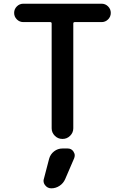

<svg xmlns="http://www.w3.org/2000/svg" viewBox="-20 -774 674 1040"><path d="M246.1 85.9Q252.9 61.5 272.9 45.9Q293 30.3 318.4 30.3H346.7Q367.2 30.3 377.9 46.9Q384.8 57.6 384.8 67.4Q384.8 75.2 381.8 83L333 196.3Q323.2 218.8 302.7 232.4Q282.2 246.1 257.8 246.1Q237.3 246.1 224.6 229.5Q215.8 218.8 215.8 205.1Q215.8 200.2 217.8 194.3ZM106.4 -753.9H530.3Q550.8 -753.9 565.4 -739.3Q580.1 -724.6 580.1 -704.1Q580.1 -683.6 565.4 -668.9Q550.8 -654.3 530.3 -654.3H384.8Q377 -654.3 377 -646.5V-79.1Q377 -55.7 359.9 -38.6Q342.8 -21.5 319.3 -21.5H317.4Q293.9 -21.5 276.9 -38.6Q259.8 -55.7 259.8 -79.1V-646.5Q259.8 -654.3 252 -654.3H106.4Q85.9 -654.3 71.3 -668.9Q56.6 -683.6 56.6 -704.1Q56.6 -724.6 71.3 -739.3Q85.9 -753.9 106.4 -753.9Z"/></svg>

Font: Gen Jyuu Gothic P Medium
Style: Regular
Weight: 500
Designer: [Source Han Sans]
Ryoko NISHIZUKA  (kana & ideographs); Paul D. Hunt (Latin, Greek & Cyrillic); Wenlong ZHANG  (bopomofo
Version: Version 1.002.20150607